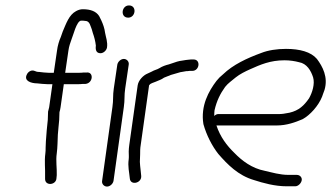

<svg xmlns="http://www.w3.org/2000/svg" viewBox="-20 -684 1220 707"><path d="M155 -374H173L161 -289C160 -284 158 -278 157 -273C156 -263 157 -253 156 -243C153 -219 151 -191 149 -164L148 -140C148 -133 148 -126 147 -119C143 -90 147 -61 146 -35V-25C146 2 188 -2 188 -29L189 -39C190 -64 185 -92 189 -119C192 -141 192 -167 193 -188C195 -205 196 -228 198 -243C199 -252 198 -262 199 -271C201 -277 202 -283 203 -289L215 -374H265C271 -374 278 -374 285 -375H295C323 -378 326 -420 299 -417H288C282 -416 275 -416 270 -416H220L232 -498C234 -513 239 -527 243 -538C249 -551 262 -608 279 -608C283 -608 288 -608 294 -607C311 -607 313 -587 318 -576L322 -562C327 -548 331 -533 333 -516C331 -501 334 -488 350 -488C361 -488 372 -498 374 -509C377 -530 370 -546 367 -563C365 -580 359 -596 353 -609L345 -625C334 -642 314 -650 285 -650C277 -650 269 -648 260 -643C234 -629 224 -598 211 -568L204 -548C198 -535 192 -515 190 -498L178 -416H159C148 -416 135 -418 125 -419C116 -419 112 -421 107 -423C95 -428 83 -419 79 -410C66 -385 97 -377 117 -377C127 -376 144 -374 155 -374Z M412 -446 399 -358C395 -333 398 -316 394 -290C381 -199 369 -109 356 -18C354 -7 363 3 374 3C385 3 396 -7 398 -18C411 -109 423 -199 436 -290C440 -316 437 -333 441 -358L454 -446C456 -457 447 -467 436 -467C425 -467 414 -457 412 -446ZM452 -619C480 -619 485 -664 455 -664C427 -664 422 -619 452 -619Z M500 -36C499 -49 497 -62 496 -74L495 -88C495 -98 496 -105 496 -115C496 -125 496 -138 498 -149L529 -370L531 -372C534 -377 546 -380 553 -383C566 -389 573 -390 584 -398C592 -402 601 -404 609 -408L640 -417C644 -418 646 -419 649 -419C656 -420 661 -421 666 -422C669 -422 673 -422 678 -423H688C715 -423 720 -465 693 -465H683C676 -464 669 -464 664 -463L652 -461C645 -460 638 -459 632 -457L602 -447C590 -444 578 -440 567 -433C557 -427 550 -427 538 -420L523 -413C508 -407 490 -389 487 -370L456 -150C455 -142 454 -134 454 -126C454 -116 455 -107 454 -98C450 -71 456 -50 458 -27C460 0 502 -9 500 -36Z M769 -257C769 -265 769 -272 770 -278C778 -313 791 -339 809 -364C820 -378 834 -387 848 -399C863 -411 883 -421 901 -429C939 -446 975 -462 1028 -462C1047 -462 1066 -459 1081 -455C1110 -450 1125 -424 1133 -399C1140 -375 1130 -343 1118 -322C1100 -296 1081 -277 1046 -269L1023 -265C1016 -264 1010 -264 1005 -264H784C779 -264 774 -262 769 -257ZM1091 -20C1093 -31 1084 -40 1073 -40H1043C1010 -40 982 -49 955 -55C908 -64 871 -92 843 -121C815 -148 791 -180 777 -222H999C1036 -222 1068 -234 1094 -245C1122 -260 1153 -295 1166 -328C1169 -338 1170 -338 1175 -353C1189 -400 1168 -439 1147 -467C1125 -493 1084 -504 1033 -504C1000 -504 967 -499 942 -489C890 -470 838 -446 801 -410C792 -403 784 -395 777 -386C749 -349 718 -295 729 -227C740 -187 761 -146 784 -117C818 -78 857 -38 915 -21C949 -10 992 2 1036 2H1067C1078 2 1089 -9 1091 -20Z"/></svg>

Font: PolanStronk
Style: Ita
Weight: 500
Version: Version 1.0